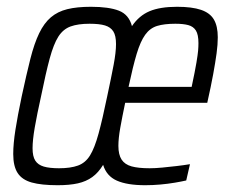

<svg xmlns="http://www.w3.org/2000/svg" viewBox="-20 -538 675 566"><path d="M150 8Q102 8 73.5 0Q45 -8 32 -28Q19 -48 19 -84Q19 -114 25.5 -155.5Q32 -197 44 -254Q58 -319 69.5 -364.5Q81 -410 95.5 -440Q110 -470 130 -487Q150 -504 178.5 -511Q207 -518 248 -518Q301 -518 330.5 -506.5Q360 -495 369 -461Q390 -492 421 -505Q452 -518 502 -518Q546 -518 572.5 -509Q599 -500 610.5 -480.5Q622 -461 622 -428Q622 -407 618.5 -381Q615 -355 608.5 -319.5Q602 -284 591 -235H349Q340 -192 334.5 -161Q329 -130 329 -108Q329 -82 338.5 -67.5Q348 -53 368 -47.5Q388 -42 421 -42Q438 -42 458.5 -44Q479 -46 500.5 -48.5Q522 -51 540 -54L529 -6Q516 -3 495.5 0.5Q475 4 452.5 6Q430 8 408 8Q355 8 324.5 -5.5Q294 -19 284 -52Q270 -29 252 -16Q234 -3 209.5 2.5Q185 8 150 8ZM154 -42Q188 -42 210 -50Q232 -58 245.5 -80Q259 -102 270.5 -144Q282 -186 296 -254Q308 -310 315 -347Q322 -384 322 -408Q322 -433 314 -445.5Q306 -458 289.5 -463Q273 -468 244 -468Q210 -468 188 -460Q166 -452 152 -430Q138 -408 126.5 -365.5Q115 -323 101 -254Q89 -200 82.5 -162.5Q76 -125 76 -101Q76 -77 84 -64.5Q92 -52 109 -47Q126 -42 154 -42ZM359 -282H545Q555 -329 559 -353Q563 -377 564 -388.5Q565 -400 565 -411Q565 -436 557.5 -448Q550 -460 535 -464Q520 -468 497 -468Q464 -468 443 -461.5Q422 -455 408 -435.5Q394 -416 383 -379.5Q372 -343 359 -282Z"/></svg>

Font: Saira Condensed Light
Style: Italic
Weight: 300
Width: 3
Italic angle: -12°
Designer: Hector Gatti with collaboration of the Omnibus-Type team
Foundry: Omnibus-Type
Version: Version 1.101